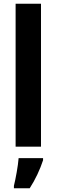

<svg xmlns="http://www.w3.org/2000/svg" viewBox="-20 -780 301 1021"><path d="M198 0V-760H63V0ZM209 72V61H79C76 102 63 172 54 208V221H138C168 175 193 121 209 72Z"/></svg>

Font: Noto Sans Myanmar Condensed
Style: Bold
Weight: 700
Width: 3
Designer: Monotype Design Team
Foundry: Monotype Imaging Inc.
Version: Version 2.107